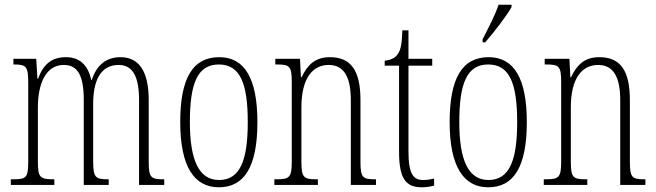

<svg xmlns="http://www.w3.org/2000/svg" viewBox="-20 -786 2787 816"><path d="M26 0H211V-24H209C150 -24 141 -31 141 -100V-330C141 -425 172 -510 251 -510C311 -510 336 -464 336 -360V0H442V-24H439C386 -24 376 -31 376 -100V-345C376 -434 402 -510 484 -510C547 -510 571 -456 571 -360V0H678V-24H676C623 -24 612 -30 612 -96V-361C612 -484 570 -543 492 -543C436 -543 392 -514 370 -446H368C353 -512 317 -543 260 -543C202 -543 165 -515 142 -452H139L134 -536H37V-512H39C93 -512 100 -503 100 -431V-101C100 -31 92 -24 36 -24H26Z M910 10C1017 10 1074 -75 1074 -267C1074 -450 1021 -543 912 -543C798 -543 746 -452 746 -267C746 -77 806 10 910 10ZM911 -21C825 -21 787 -106 787 -267C787 -431 819 -512 910 -512C1001 -512 1033 -431 1033 -267C1033 -106 1001 -21 911 -21Z M1146 0H1331V-24H1325C1271 -24 1261 -31 1261 -99V-330C1261 -454 1309 -510 1377 -510C1446 -510 1471 -452 1471 -360V0H1578V-24H1574C1521 -24 1512 -31 1512 -100V-360C1512 -486 1472 -543 1382 -543C1320 -543 1287 -511 1262 -458H1259L1255 -536H1150V-512H1155C1210 -512 1220 -506 1220 -438V-100C1220 -31 1210 -24 1154 -24H1146Z M1773 10C1790 10 1809 7 1825 3V-27C1807 -23 1795 -21 1778 -21C1737 -21 1716 -47 1716 -141V-507H1817V-536H1716V-657H1690C1688 -609 1686 -576 1669 -554C1659 -540 1642 -531 1615 -528V-507H1676V-142C1676 -27 1704 10 1773 10Z M2031 -619V-606H2042C2082 -652 2135 -721 2154 -756V-766H2099C2084 -721 2060 -676 2031 -619ZM2055 10C2162 10 2219 -75 2219 -267C2219 -450 2166 -543 2057 -543C1943 -543 1891 -452 1891 -267C1891 -77 1951 10 2055 10ZM2056 -21C1970 -21 1932 -106 1932 -267C1932 -431 1964 -512 2055 -512C2146 -512 2178 -431 2178 -267C2178 -106 2146 -21 2056 -21Z M2291 0H2476V-24H2470C2416 -24 2406 -31 2406 -99V-330C2406 -454 2454 -510 2522 -510C2591 -510 2616 -452 2616 -360V0H2723V-24H2719C2666 -24 2657 -31 2657 -100V-360C2657 -486 2617 -543 2527 -543C2465 -543 2432 -511 2407 -458H2404L2400 -536H2295V-512H2300C2355 -512 2365 -506 2365 -438V-100C2365 -31 2355 -24 2299 -24H2291Z"/></svg>

Font: Noto Serif Georgian ExtraCondensed ExtraLight
Style: Regular
Weight: 200
Width: 2
Designer: Monotype Design Team, Akaki Razmadze
Foundry: Google LLC
Version: Version 2.003